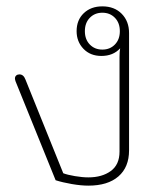

<svg xmlns="http://www.w3.org/2000/svg" viewBox="-20 -574 512 604"><path d="M155 -7 29 -318Q27 -324 27 -327Q27 -333 31 -336.5Q35 -340 41 -340Q54 -340 60 -324L179 -29Q192 -24 215.5 -20Q239 -16 258 -16Q301 -16 328.5 -36Q356 -56 356 -97V-395Q356 -412 358 -422Q336 -398 299 -398Q264 -398 242.5 -420.5Q221 -443 221 -476Q221 -511 243.5 -532.5Q266 -554 302 -554Q340 -554 363 -530.5Q386 -507 386 -470V-101Q386 -48 352.5 -19Q319 10 258 10Q235 10 206 5Q177 0 155 -7ZM357 -476Q357 -502 341.5 -518Q326 -534 302 -534Q278 -534 262.5 -518Q247 -502 247 -476Q247 -450 262.5 -434Q278 -418 302 -418Q326 -418 341.5 -434Q357 -450 357 -476Z"/></svg>

Font: Maitree ExtraLight
Style: Regular
Weight: 250
Designer: CadsonDemak Team
Foundry: CadsonDemak
Version: Version 1.002